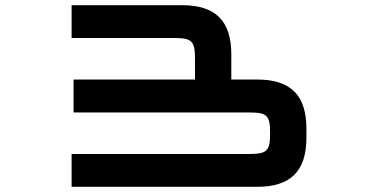

<svg xmlns="http://www.w3.org/2000/svg" viewBox="-20 -720 1412 740"><path d="M256 0H971C1100.5 0 1161 -60.5 1161 -190V-223.5C1161 -353 1100.5 -413.5 971 -413.5H871.5V-510C871.5 -639.5 811 -700 681.5 -700H256V-573.5H651.5C720 -573.5 731.5 -561.5 731.5 -493.5V-413.5H263.5V-286.5H941C1009.5 -286.5 1021 -275 1021 -207V-206.5C1021 -138.5 1009.5 -126.5 941 -126.5H256Z"/></svg>

Font: Melete Medium
Style: Regular
Weight: 500
Width: 6
Designer: Sora Sagano
Foundry: DOT COLON
Version: Version 0.200;FEAKit 1.0